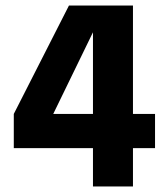

<svg xmlns="http://www.w3.org/2000/svg" viewBox="-20 -676 602 696"><path d="M462 0H317V-139H30V-263L230 -656H462V-263H542V-139H462ZM317 -263V-559L173 -263Z"/></svg>

Font: Hind Mysuru
Style: Bold
Weight: 700
Designer: Manushi Parikh, Hitesh Malaviya
Foundry: Indian Type Foundry
Version: Version 0.703;PS 1.0;hotconv 1.0.86;makeotf.lib2.5.63406